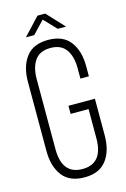

<svg xmlns="http://www.w3.org/2000/svg" viewBox="-127 -896 630 961"><g transform="rotate(-15 188.0 -415.5)"><path d="M128 -747H85L169 -837H209L293 -747H250L189 -811ZM339 -529V-477H295V-532Q295 -592 269.5 -628Q244 -664 189 -664Q134 -664 108.5 -628Q83 -592 83 -532V-168Q83 -37 189 -37Q295 -37 295 -168V-319H202V-361H339V-171Q339 -91 302 -42.5Q265 6 188 6Q111 6 74 -42.5Q37 -91 37 -171V-529Q37 -609 74 -657.5Q111 -706 188 -706Q265 -706 302 -657.5Q339 -609 339 -529Z"/></g></svg>

Font: Bebas Neue Book
Style: Regular
Weight: 300
Designer: Ryoichi Tsunekawa
Foundry: Ryoichi Tsunekawa
Version: Version 1.003;PS 001.003;hotconv 1.0.88;makeotf.lib2.5.64775